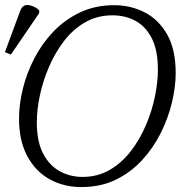

<svg xmlns="http://www.w3.org/2000/svg" viewBox="-23 -746 761 777"><path d="M306 11Q235 11 178 -20.5Q121 -52 87.5 -114Q54 -176 54 -266Q54 -324 69.5 -387Q85 -450 116 -510Q147 -570 193.5 -618.5Q240 -667 301.5 -696Q363 -725 439 -725Q506 -725 562.5 -696Q619 -667 653.5 -606.5Q688 -546 688 -450Q688 -395 673 -332Q658 -269 628 -208.5Q598 -148 552 -98Q506 -48 445 -18.5Q384 11 306 11ZM311 -30Q372 -30 421 -58.5Q470 -87 506.5 -134.5Q543 -182 567.5 -239.5Q592 -297 604 -355.5Q616 -414 616 -464Q616 -542 591.5 -590.5Q567 -639 525.5 -661.5Q484 -684 432 -684Q371 -684 322 -656Q273 -628 236.5 -580.5Q200 -533 175.5 -476Q151 -419 138.5 -360.5Q126 -302 126 -251Q126 -173 151.5 -124.5Q177 -76 219 -53Q261 -30 311 -30ZM21 -525 -3 -535 58 -700Q68 -729 92.5 -725.5Q117 -722 136 -704L135 -692Z"/></svg>

Font: Noto Serif Light
Style: Italic
Weight: 300
Italic angle: -12°
Designer: Monotype Design Team
Foundry: Monotype Imaging Inc.
Version: Version 2.013